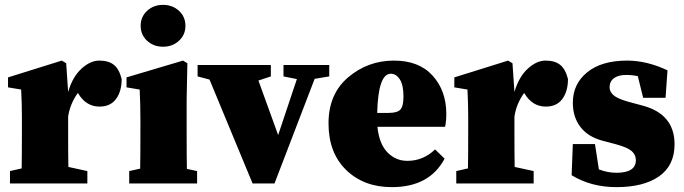

<svg xmlns="http://www.w3.org/2000/svg" viewBox="-20 -754 2810 789"><path d="M252 -494 260 -376Q278 -438 314.5 -471.5Q351 -505 388 -505Q426 -505 448 -487.5Q470 -470 480 -429Q480 -379 457 -347.5Q434 -316 389 -316Q334 -316 302 -369L300 -372Q268 -328 260 -275V-210Q260 -115 261 -68L339 -51V0H21V-51L69 -62Q70 -110 70 -210V-275Q70 -326 67 -386L13 -395V-436L234 -505Z M715.5 -586.5Q689 -562 650 -562Q611 -562 584.5 -586.5Q558 -611 558 -648Q558 -685 584.5 -709.5Q611 -734 650 -734Q689 -734 715.5 -709.5Q742 -685 742 -648Q742 -611 715.5 -586.5ZM748 -60 790 -51V0H511V-51L556 -61Q557 -110 557 -210V-260Q557 -326 554 -386L500 -395V-436L732 -505L750 -494L747 -345V-210Q747 -108 748 -60Z M1333 -487V-440L1273 -430L1108 0H1018L841 -427L792 -440V-487H1093V-440L1042 -423L1123 -199L1200 -429L1145 -440V-487Z M1530 -290H1577Q1613 -290 1625.5 -304Q1638 -318 1638 -357Q1638 -405 1623 -428Q1608 -451 1586 -451Q1534 -451 1530 -290ZM1768 -140 1807 -102Q1745 15 1590 15Q1475 15 1402.5 -55.5Q1330 -126 1330 -247Q1330 -368 1411 -436.5Q1492 -505 1599 -505Q1702 -505 1758 -443Q1814 -381 1814 -286Q1814 -255 1809 -233H1531Q1538 -163 1572 -128Q1606 -93 1654 -93Q1719 -93 1768 -140Z M2086 -494 2094 -376Q2112 -438 2148.5 -471.5Q2185 -505 2222 -505Q2260 -505 2282 -487.5Q2304 -470 2314 -429Q2314 -379 2291 -347.5Q2268 -316 2223 -316Q2168 -316 2136 -369L2134 -372Q2102 -328 2094 -275V-210Q2094 -115 2095 -68L2173 -51V0H1855V-51L1903 -62Q1904 -110 1904 -210V-275Q1904 -326 1901 -386L1847 -395V-436L2068 -505Z M2565 -335 2621 -320Q2752 -285 2752 -161Q2752 -74 2688.5 -29.5Q2625 15 2513 15Q2409 15 2329 -34L2334 -162H2425L2441 -58Q2477 -44 2513 -44Q2593 -44 2593 -96Q2593 -118 2576 -133Q2559 -148 2512 -161L2455 -176Q2396 -192 2365 -232.5Q2334 -273 2334 -332Q2334 -409 2393 -457Q2452 -505 2557 -505Q2638 -505 2723 -465L2715 -352H2623L2601 -441Q2579 -446 2552 -446Q2522 -446 2503.5 -433Q2485 -420 2485 -395Q2485 -377 2501.5 -362.5Q2518 -348 2565 -335Z"/></svg>

Font: TypoPRO Source Serif Pro
Style: Regular
Weight: 900
Designer: Frank Grießhammer
Foundry: Adobe Systems Incorporated
Version: Version 1.017;PS 1.0;hotconv 1.0.79;makeotf.lib2.5.61930